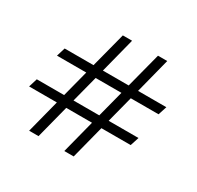

<svg xmlns="http://www.w3.org/2000/svg" viewBox="-168 -993 1216 1187"><g transform="rotate(30 439.5 -400.0)"><path d="M244 0 305 -237H489L428 0H495L556 -237H765L785 -299H572L621 -488H819L839 -550H637L701 -800H635L570 -550H386L450 -800H384L319 -550H113L94 -488H303L254 -299H59L40 -237H238L177 0ZM321 -299 370 -488H554L505 -299Z"/></g></svg>

Font: Basteleur Moonlight
Style: Regular
Weight: 300
Designer: Keussel
Foundry: Keussel Studio
Version: Version 1.300;Glyphs 3.2 (3192)